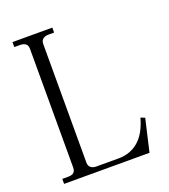

<svg xmlns="http://www.w3.org/2000/svg" viewBox="-125 -775 750 850"><g transform="rotate(-20 250.0 -350.0)"><path d="M156.2 -70.3Q156.2 -54.7 166 -46.9Q175.8 -39.1 191.4 -39.1H296.9Q351.6 -39.1 390.6 -72.3Q429.7 -105.5 449.2 -175.8L468.8 -168L433.6 -15.6H31.2V-39.1H58.6Q78.1 -39.1 85.9 -46.9Q93.8 -54.7 93.8 -70.3V-628.9Q93.8 -644.5 85 -652.3Q76.2 -660.2 55.7 -660.2H31.2V-683.6H218.8V-660.2H191.4Q175.8 -660.2 166 -652.3Q156.2 -644.5 156.2 -628.9Z"/></g></svg>

Font: BabelStone Khitan Small Seal
Style: Regular
Weight: 400
Designer: Andrew West
Foundry: BabelStone
Version: Version 13.000